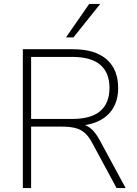

<svg xmlns="http://www.w3.org/2000/svg" viewBox="-20 -955 694 975"><path d="M96 0V-705H351Q462 -705 521 -654Q580 -603 580 -508Q580 -447 553 -403.5Q526 -360 474.5 -337.5Q423 -315 351 -315L362 -327H370Q408 -327 435.5 -307Q463 -287 487 -242L618 0H572L450 -226Q432 -261 411 -279.5Q390 -298 362 -305Q334 -312 295 -312H138V0ZM138 -351H347Q442 -351 489 -391Q536 -431 536 -509Q536 -586 489 -626Q442 -666 347 -666H138ZM315 -765 433 -935H489L353 -765Z"/></svg>

Font: Nunito Sans 12pt ExtraLight ExtraLight
Style: Regular
Weight: 250
Version: Version 3.101;gftools[0.9.27]